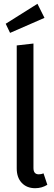

<svg xmlns="http://www.w3.org/2000/svg" viewBox="-20 -978 284 1010"><path d="M68 -92V-739L156 -749V-94Q156 -61 184 -61Q197 -61 209 -66L229 -6Q200 12 165 12Q121 12 94.5 -16Q68 -44 68 -92ZM177 -958 214 -884 33 -805 10 -853Z"/></svg>

Font: Fira Sans Extra Condensed
Style: Regular
Weight: 400
Width: 1
Designer: Carrois Corporate & Edenspiekermann AG
Foundry: Carrois Corporate GbR & Edenspiekermann AG
Version: Version 4.203